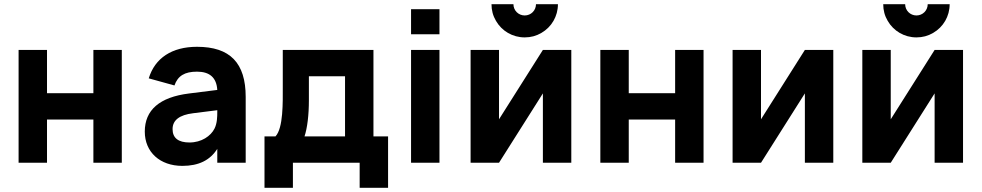

<svg xmlns="http://www.w3.org/2000/svg" viewBox="-20 -779 4700 919"><path d="M205 0V-207H427V0H563V-540H427V-333H205V-540H69V0Z M923 -555C803.5 -555 721.5 -501.5 692 -404L815 -370C831 -416 864 -436 923 -436C983 -436 1016.5 -408 1020 -348.5L884.5 -331.5C744 -314 673 -252.5 673 -149C673 -51 745.5 15 853 15C931 15 985.5 -12 1020 -66.5V0H1156V-315C1156 -478 1081 -555 923 -555ZM1020 -251.5V-244C1020 -220 1019.5 -189.5 1007 -164C989 -127.5 944 -97 887 -97C833.5 -97 806 -118.5 806 -161C806 -203.5 838.5 -229 904.5 -237Z M1246 120H1382V0H1701.5V120H1837.5V-126H1767.5V-540H1333.5V-363.5C1333.5 -290 1336.5 -166.5 1298.5 -126H1246ZM1437.5 -126C1451 -166.5 1458.5 -228.5 1458.5 -299V-414H1631.5V-126Z M2083.5 -615V-735H1947.5V-615ZM2083.5 0V-540H1947.5V0Z M2491.5 -600C2520.5 -600 2547 -607 2571.5 -621.5C2620 -649.5 2650.5 -701 2650.5 -759H2545.5C2545.5 -729 2521.5 -705 2491.5 -705C2461.5 -705 2437.5 -729 2437.5 -759H2332.5C2332.5 -730 2339.5 -703.5 2354 -679C2382 -630.5 2433.5 -600 2491.5 -600ZM2578.5 -540 2368.5 -208V-540H2232.5V0H2368.5L2578.5 -332V0H2714.5V-540Z M2989.5 0V-207H3211.5V0H3347.5V-540H3211.5V-333H2989.5V-540H2853.5V0Z M3832.5 -540 3622.5 -208V-540H3486.5V0H3622.5L3832.5 -332V0H3968.5V-540Z M4366.5 -600C4395.5 -600 4422 -607 4446.5 -621.5C4495 -649.5 4525.5 -701 4525.5 -759H4420.5C4420.5 -729 4396.5 -705 4366.5 -705C4336.5 -705 4312.5 -729 4312.5 -759H4207.5C4207.5 -730 4214.5 -703.5 4229 -679C4257 -630.5 4308.5 -600 4366.5 -600ZM4453.5 -540 4243.5 -208V-540H4107.5V0H4243.5L4453.5 -332V0H4589.5V-540Z"/></svg>

Font: Vela Sans ExtBd
Style: Regular
Weight: 800
Designer: Principal design: Mikhail Sharanda - project Manrope.
Design modification: Ravid Balaliev
Foundry: Mikhail Sharanda
Version: Version 1.001